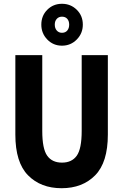

<svg xmlns="http://www.w3.org/2000/svg" viewBox="-20 -981 650 1013"><path d="M61 -271V-690H203V-290Q203 -196 229 -159.5Q255 -123 307 -123Q359 -123 385 -159.5Q411 -196 411 -290V-690H549V-271Q549 -124 482 -56Q415 12 305 12Q195 12 128 -56Q61 -124 61 -271ZM198 -851Q198 -898 229.5 -929.5Q261 -961 307 -961Q353 -961 385 -929.5Q417 -898 417 -851Q417 -805 385 -772.5Q353 -740 307 -740Q261 -740 229.5 -772.5Q198 -805 198 -851ZM269 -851Q269 -832 279.5 -820Q290 -808 307 -808Q325 -808 335 -820Q345 -832 345 -851Q345 -870 335 -881.5Q325 -893 307 -893Q290 -893 279.5 -881.5Q269 -870 269 -851Z"/></svg>

Font: Radio Canada Condensed
Style: Bold
Weight: 700
Width: 3
Designer: Charles Daoud, Etienne Aubert Bonn, Alexandre Saumier Demers, Jacques Le Bailly
Foundry: Radio-Canada
Version: Version 2.104; ttfautohint (v1.8.4.7-5d5b);gftools[0.9.28.de